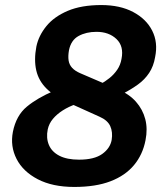

<svg xmlns="http://www.w3.org/2000/svg" viewBox="-20 -730 651 760"><path d="M274 10Q188 10 129.5 -20.5Q71 -51 45.5 -101Q20 -151 31 -208Q44 -273 86.5 -308Q129 -343 193 -370L281 -318Q252 -308 228.5 -293Q205 -278 189.5 -259.5Q174 -241 169 -218Q162 -184 173.5 -156.5Q185 -129 215 -113.5Q245 -98 293 -98Q353 -98 384.5 -120.5Q416 -143 422 -176Q427 -207 416.5 -230.5Q406 -254 374 -268L250 -324Q196 -348 164.5 -379Q133 -410 123.5 -451.5Q114 -493 124 -546Q133 -589 163.5 -626.5Q194 -664 248 -687Q302 -710 381 -710Q455 -710 507 -682.5Q559 -655 582.5 -608.5Q606 -562 594 -504Q588 -468 570.5 -441.5Q553 -415 526 -395.5Q499 -376 466 -359L376 -396Q396 -407 413.5 -421Q431 -435 444 -454Q457 -473 461 -497Q471 -547 441 -575.5Q411 -604 362 -604Q321 -604 291 -587.5Q261 -571 253 -531Q249 -508 251.5 -491Q254 -474 265.5 -461.5Q277 -449 298 -440L447 -376Q491 -358 518 -327.5Q545 -297 555 -258.5Q565 -220 556 -175Q545 -118 510.5 -76.5Q476 -35 417.5 -12.5Q359 10 274 10Z"/></svg>

Font: REM Medium Medium
Style: Italic
Weight: 500
Italic angle: -11°
Version: Version 1.005;gftools[0.9.28]